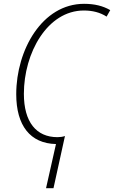

<svg xmlns="http://www.w3.org/2000/svg" viewBox="-20 -744 597 1005"><path d="M273 10 221 241H260L320 -32C309 -28 294 -26 281 -26C170 -26 105 -105 105 -253C105 -467 228 -689 419 -689C464 -689 504 -679 538 -657L557 -691C519 -713 475 -724 420 -724C201 -724 65 -483 65 -251C65 -87 138 7 273 10Z"/></svg>

Font: Noto Sans SemiCondensed ExtraLight
Style: Italic
Weight: 200
Width: 4
Italic angle: -12°
Designer: Monotype Design Team
Foundry: Monotype Imaging Inc.
Version: Version 2.013